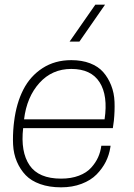

<svg xmlns="http://www.w3.org/2000/svg" viewBox="-20 -800 580 830"><path d="M392.1 -779.8H434.1L323.2 -620.1H280.8ZM467.8 -246.1H80.1Q68.4 -143.6 107.7 -85.7Q147 -27.8 244.1 -27.8Q287.6 -27.8 321 -40.5Q354.5 -53.2 374 -75Q393.6 -96.7 404.1 -120.1Q414.6 -143.6 418 -169.9H458L457 -163.1Q452.1 -130.4 437.3 -100.8Q422.4 -71.3 397.5 -45.9Q372.6 -20.5 332.8 -5.4Q293 9.8 244.1 9.8Q192.9 9.8 153.8 -4.2Q114.7 -18.1 91.1 -42.7Q67.4 -67.4 53 -101.1Q38.6 -134.8 36.6 -174.6Q34.7 -214.4 39.1 -258.8L41 -274.9Q50.8 -354 80.8 -412.6Q110.8 -471.2 164.1 -505.6Q217.3 -540 288.1 -540Q334 -540 369.4 -526.4Q404.8 -512.7 426 -488.5Q447.3 -464.4 460.4 -431.4Q473.6 -398.4 475.1 -359.6Q476.6 -320.8 472.2 -277.8ZM288.1 -502Q205.1 -502 150.4 -441.4Q95.7 -380.9 84 -284.2H432.1Q447.3 -386.7 410.6 -444.3Q374 -502 288.1 -502Z"/></svg>

Font: Cooper Hewitt
Style: Light Italic
Weight: 704
Designer: Village Type and Design LLC
Foundry: Cooper Hewitt Smithsonian Design Museum
Version: 1.000